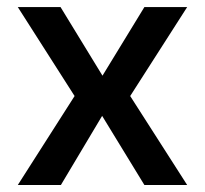

<svg xmlns="http://www.w3.org/2000/svg" viewBox="-20 -528 585 548"><path d="M192.9 -253.9 30.8 -507.8H152.8L272.5 -312L392.1 -507.8H514.2L351.6 -253.9L514.2 0H392.1L271.5 -197.3L153.8 0H30.8Z"/></svg>

Font: Giphurs Medium
Style: Regular
Weight: 500
Version: Version 0.920; ttfautohint (v1.8.4.7-5d5b)